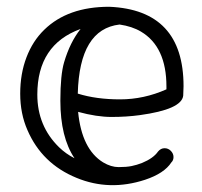

<svg xmlns="http://www.w3.org/2000/svg" viewBox="-20 -523 600 570"><path d="M219.2 -437Q90.8 -390.6 90.8 -242.2Q90.8 -148.9 155.3 -85.9Q175.3 -66.4 201.2 -53.2Q159.2 -115.7 159.2 -224.1Q159.2 -300.8 170.4 -338.4Q188 -397.9 219.2 -437ZM210.9 -245.1Q265.6 -228 336.4 -228Q407.2 -228 474.1 -257.8V-266.1Q474.1 -384.3 398.4 -429.2Q372.1 -444.8 335 -450.2Q215.8 -436.5 210.9 -245.1ZM524.9 -267.1 523.9 -238.8Q519 -198.2 395 -181.2Q355.5 -175.8 311.3 -175.8Q267.1 -175.8 211.9 -190.9Q222.7 -80.1 286.1 -41Q309.6 -26.9 332.3 -26.9Q355 -26.9 370.6 -30Q386.2 -33.2 401.4 -39.1Q435.5 -53.2 449.2 -73.2Q457.5 -83 468.5 -83Q479.5 -83 487.3 -75Q495.1 -66.9 495.1 -56.9Q495.1 -46.9 488.8 -41Q467.8 -8.3 410.6 10.7Q304.7 45.4 207 4.9Q104.5 -37.1 61.5 -136.7Q40 -185.5 40 -244.9Q40 -304.2 58.6 -352.8Q77.1 -401.4 111.3 -434.6Q181.2 -502.9 304.2 -502.9Q524.9 -493.7 524.9 -267.1Z"/></svg>

Font: Ribeye Marrow
Style: Regular
Weight: 400
Designer: Astigmatic (AOETI)
Foundry: Astigmatic (AOETI)
Version: Version 1.000